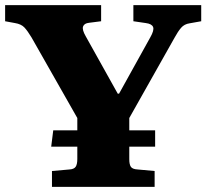

<svg xmlns="http://www.w3.org/2000/svg" viewBox="-24 -730 806 750"><path d="M179 0V-62L247 -68Q265 -69 271.5 -78.5Q278 -88 278 -109V-157H176L184 -221H278V-269L99 -584Q84 -609 71.5 -622.5Q59 -636 34 -640L-4 -647V-710H371V-647L324 -641Q305 -639 300.5 -626.5Q296 -614 311 -588L436 -364H441L563 -584Q579 -612 574 -624.5Q569 -637 545 -640L497 -647V-710H762V-647L717 -639Q696 -636 683.5 -621.5Q671 -607 658 -583L481 -269V-221H582V-157H481V-108Q481 -87 487.5 -78Q494 -69 514 -68L580 -62V0Z"/></svg>

Font: Literata 36pt ExtraBold
Style: Regular
Weight: 800
Designer: Latin by Veronika Burian and Jose Scaglione. Greek by Irene Vlachou. Cyrillic by Vera Evstafieva.
Foundry: TypeTogether
Version: Version 3.002